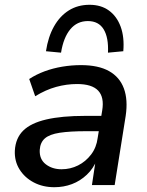

<svg xmlns="http://www.w3.org/2000/svg" viewBox="-20 -773 613 802"><path d="M207 9Q159 9 121 -11Q83 -31 61.5 -65.5Q40 -100 42 -144Q45 -196 77 -227.5Q109 -259 173.5 -274Q238 -289 336 -289H416L406 -225H341Q272 -225 229.5 -218.5Q187 -212 167.5 -195Q148 -178 146 -147Q144 -108 171 -87Q198 -66 237 -66Q274 -66 306 -82Q338 -98 360.5 -127.5Q383 -157 388 -197L407 -312Q416 -367 390 -394.5Q364 -422 302 -422Q258 -422 214.5 -410Q171 -398 127 -371L102 -443Q131 -462 166 -475Q201 -488 240 -494.5Q279 -501 318 -501Q391 -501 435.5 -476Q480 -451 497.5 -403.5Q515 -356 505 -289L459 0H364L380 -106H385Q370 -69 342.5 -43Q315 -17 280.5 -4Q246 9 207 9ZM235 -553 172 -559Q181 -619 205.5 -662.5Q230 -706 267.5 -729.5Q305 -753 354 -753Q402 -753 435 -729Q468 -705 484 -661.5Q500 -618 495 -559L431 -553Q434 -616 413 -650.5Q392 -685 347 -685Q302 -685 273.5 -650.5Q245 -616 235 -553Z"/></svg>

Font: Nunito Sans 10pt SemiBold
Style: Italic
Weight: 600
Italic angle: -9°
Designer: Vernon Adams
Foundry: Vernon Adams
Version: Version 3.101;gftools[0.9.27]